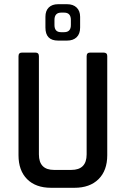

<svg xmlns="http://www.w3.org/2000/svg" viewBox="-20 -893 597 913"><path d="M299 -700H256Q196 -700 196 -762V-813Q196 -842 212 -857.5Q228 -873 256 -873H299Q328 -873 344.5 -857Q361 -841 361 -813V-762Q361 -732 344.5 -716Q328 -700 299 -700ZM270 -740H285Q317 -740 317 -774V-798Q317 -833 285 -833H271Q239 -833 239 -798V-774Q239 -740 270 -740ZM409 -643H472Q490 -643 490 -627V-155Q490 -82 448.5 -41Q407 0 334 0H223Q150 0 109 -41Q68 -82 68 -155V-626Q68 -643 85 -643H148Q165 -643 165 -626V-159Q165 -85 237 -85H319Q392 -85 392 -159V-626Q392 -643 409 -643Z"/></svg>

Font: Rajdhani SemiBold
Style: Regular
Weight: 600
Designer: Satya Rajpurohit, Jyotish Sonowal
Foundry: Indian Type Foundry
Version: Version 1.201 February 1, 2022